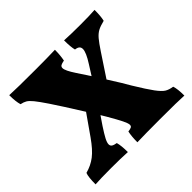

<svg xmlns="http://www.w3.org/2000/svg" viewBox="-163 -866 1055 1055"><g transform="rotate(-45 365.0 -338.0)"><path d="M710 3Q667 0 523 0Q406 0 346 2Q346 -44 353 -75Q370 -77 377.5 -81Q385 -85 385 -95Q385 -107 371.5 -134.5Q358 -162 326 -217L308 -247L274 -197Q249 -159 237.5 -137Q226 -115 226 -102Q226 -90 235 -84Q244 -78 263 -75Q271 -46 271 3Q220 0 144 0Q60 0 20 3Q20 -54 29 -77Q74 -89 108.5 -115.5Q143 -142 183 -199L265 -316Q192 -433 153 -491Q122 -537 104.5 -558.5Q87 -580 73.5 -588Q60 -596 40 -600Q31 -629 31 -679Q84 -676 238 -676Q323 -676 385 -678Q385 -637 378 -601Q360 -598 351.5 -593Q343 -588 343 -577Q343 -557 377 -506L425 -433L461 -490Q497 -546 497 -572Q497 -585 489 -592Q481 -599 464 -601Q457 -627 457 -679Q507 -676 581 -676Q656 -676 694 -679Q694 -629 687 -601Q654 -593 635.5 -583Q617 -573 600 -553Q583 -533 556 -492L470 -362Q523 -279 544 -241Q589 -167 613.5 -134Q638 -101 655.5 -90Q673 -79 701 -75Q710 -49 710 3Z"/></g></svg>

Font: Vollkorn SC Black
Style: Regular
Weight: 900
Designer: Friedrich Althausen
Foundry: Friedrich Althausen
Version: Version 4.015